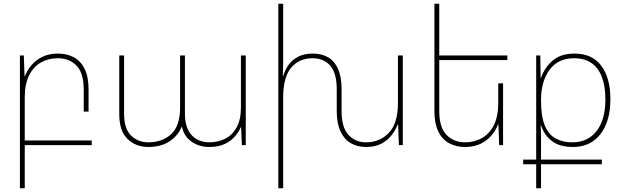

<svg xmlns="http://www.w3.org/2000/svg" viewBox="-20 -780 3361 1032"><path d="M87 232V-482H108L112 -371H114Q126 -402 149 -429.5Q172 -457 207.5 -474.5Q243 -492 291 -492Q341 -492 378 -471.5Q415 -451 435.5 -408.5Q456 -366 456 -300V-180H430V-299Q430 -387 391.5 -427Q353 -467 291 -467Q241 -467 200.5 -444.5Q160 -422 136.5 -375Q113 -328 113 -256V232ZM95 -25H473V0H95Z M777 10Q710 10 665.5 -33Q621 -76 621 -167V-482H647V-168Q647 -88 684.5 -51.5Q722 -15 777 -15Q852 -15 900 -59Q948 -103 948 -203V-482H974V-168Q974 -115 991.5 -81Q1009 -47 1038.5 -31Q1068 -15 1104 -15Q1151 -15 1189.5 -34Q1228 -53 1251.5 -94.5Q1275 -136 1275 -203V-482H1301V0H1280L1276 -96H1274Q1264 -72 1243.5 -47.5Q1223 -23 1189 -6.5Q1155 10 1104 10Q1052 10 1011 -17.5Q970 -45 958 -98H956Q938 -52 892 -21Q846 10 777 10Z M2119 -482H2145V0H2124L2120 -111H2118Q2106 -81 2084.5 -53Q2063 -25 2029.5 -7.5Q1996 10 1948 10Q1901 10 1865.5 -10.5Q1830 -31 1810 -74Q1790 -117 1790 -182V-299Q1790 -387 1755 -427Q1720 -467 1660 -467Q1587 -467 1544.5 -415.5Q1502 -364 1502 -256V232H1476V-760H1502V-450Q1502 -428 1501.5 -410.5Q1501 -393 1500 -371H1502Q1511 -403 1530.5 -430.5Q1550 -458 1582 -475Q1614 -492 1662 -492Q1710 -492 1744.5 -471.5Q1779 -451 1797.5 -408.5Q1816 -366 1816 -300V-183Q1816 -95 1853 -55Q1890 -15 1948 -15Q2022 -15 2070.5 -66.5Q2119 -118 2119 -226Z M2684 -332V0H2663L2659 -111H2657Q2646 -81 2622.5 -53Q2599 -25 2564 -7.5Q2529 10 2480 10Q2431 10 2393.5 -10.5Q2356 -31 2335.5 -74Q2315 -117 2315 -182V-760H2341V-183Q2341 -95 2380 -55Q2419 -15 2480 -15Q2530 -15 2570.5 -38Q2611 -61 2634.5 -107.5Q2658 -154 2658 -226V-332ZM2329 -482H2707V-457H2329Z M2862 232V103H2792V78H2862V-482H2884L2886 -361H2888Q2905 -414 2949 -453Q2993 -492 3068 -492Q3163 -492 3212 -426.5Q3261 -361 3261 -246Q3261 -169 3237 -111Q3213 -53 3168 -21.5Q3123 10 3059 10Q2988 10 2946.5 -22Q2905 -54 2888 -106H2886Q2888 -72 2888 -44.5Q2888 -17 2888 15V78H3215V103H2888V232ZM3056 -15Q3140 -15 3187 -76Q3234 -137 3234 -246Q3234 -317 3215 -366.5Q3196 -416 3158.5 -441.5Q3121 -467 3066 -467Q2979 -467 2933.5 -404.5Q2888 -342 2888 -242V-239Q2888 -154 2908.5 -105Q2929 -56 2967 -35.5Q3005 -15 3056 -15Z"/></svg>

Font: Noto Sans Armenian Thin
Style: Regular
Weight: 250
Version: Version 2.007